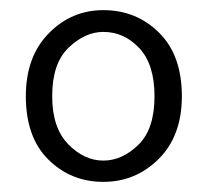

<svg xmlns="http://www.w3.org/2000/svg" viewBox="-20 -722 409 379"><path d="M339 -532Q339 -454 293.5 -408.5Q248 -363 184 -363Q120 -363 75.5 -407Q31 -451 31 -532Q31 -610 76 -656Q121 -702 184 -702Q249 -702 294 -657.5Q339 -613 339 -532ZM83 -532Q83 -470 114.5 -437.5Q146 -405 184 -405Q221 -405 253 -436Q285 -467 285 -532Q285 -595 255 -627Q225 -659 184 -659Q148 -659 115.5 -628Q83 -597 83 -532Z"/></svg>

Font: Palanquin ExtraLight
Style: Regular
Weight: 275
Designer: Pria Ravichandran
Version: Version 1.001